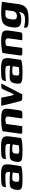

<svg xmlns="http://www.w3.org/2000/svg" viewBox="1527 -1971 564 3658"><g transform="rotate(-90 1809.0 -142.0)"><path d="M224 5Q154 5 111.5 0.5Q69 -4 48 -17Q27 -30 22 -54Q17 -78 22 -116Q29 -167 43 -193.5Q57 -220 83.5 -230Q110 -240 151 -240Q177 -240 209 -239.5Q241 -239 272.5 -238Q304 -237 327 -234.5Q350 -232 359 -230Q363 -261 360.5 -279Q358 -297 347 -306.5Q336 -316 316.5 -319Q297 -322 268 -322Q234 -322 198.5 -321Q163 -320 130.5 -317Q98 -314 70 -310L75 -338Q79 -365 92.5 -378Q106 -391 127 -395Q150 -400 196.5 -402Q243 -404 296 -404Q363 -404 407.5 -397Q452 -390 475.5 -372Q499 -354 505 -318.5Q511 -283 503 -224L474 -25Q456 -10 391.5 -2.5Q327 5 224 5ZM232 -57Q272 -57 298.5 -60Q325 -63 337 -70L352 -182Q342 -185 322.5 -187Q303 -189 283.5 -190Q264 -191 252 -191Q228 -191 212.5 -187Q197 -183 189 -169Q181 -155 176 -126Q173 -101 175.5 -85.5Q178 -70 191.5 -63.5Q205 -57 232 -57Z M758 5Q688 5 645.5 0.5Q603 -4 582 -17Q561 -30 556 -54Q551 -78 556 -116Q563 -167 577 -193.5Q591 -220 617.5 -230Q644 -240 685 -240Q711 -240 743 -239.5Q775 -239 806.5 -238Q838 -237 861 -234.5Q884 -232 893 -230Q897 -261 894.5 -279Q892 -297 881 -306.5Q870 -316 850.5 -319Q831 -322 802 -322Q768 -322 732.5 -321Q697 -320 664.5 -317Q632 -314 604 -310L609 -338Q613 -365 626.5 -378Q640 -391 661 -395Q684 -400 730.5 -402Q777 -404 830 -404Q897 -404 941.5 -397Q986 -390 1009.5 -372Q1033 -354 1039 -318.5Q1045 -283 1037 -224L1008 -25Q990 -10 925.5 -2.5Q861 5 758 5ZM766 -57Q806 -57 832.5 -60Q859 -63 871 -70L886 -182Q876 -185 856.5 -187Q837 -189 817.5 -190Q798 -191 786 -191Q762 -191 746.5 -187Q731 -183 723 -169Q715 -155 710 -126Q707 -101 709.5 -85.5Q712 -70 725.5 -63.5Q739 -57 766 -57Z M1123 0Q1085 0 1091 -39L1138 -375Q1157 -382 1189.5 -388Q1222 -394 1266.5 -398Q1311 -402 1365 -402Q1441 -402 1484.5 -393.5Q1528 -385 1546.5 -364.5Q1565 -344 1567 -310Q1569 -276 1561 -225L1537 -56Q1534 -34 1529 -21.5Q1524 -9 1511 -4Q1498 1 1472 1L1381 0L1417 -260Q1422 -293 1404.5 -307Q1387 -321 1354 -321Q1330 -321 1308.5 -316Q1287 -311 1276 -303L1234 0Z M1767 0Q1741 0 1728 -9Q1715 -18 1706 -54L1622 -400H1777L1815 -210Q1819 -198 1822 -188.5Q1825 -179 1830.5 -172.5Q1836 -166 1844 -160Q1866 -211 1888.5 -261Q1911 -311 1933 -361Q1941 -379 1953 -389Q1965 -399 1987 -399H2047L1841 0Z M2248 5Q2178 5 2135.5 0.5Q2093 -4 2072 -17Q2051 -30 2046 -54Q2041 -78 2046 -116Q2053 -167 2067 -193.5Q2081 -220 2107.5 -230Q2134 -240 2175 -240Q2201 -240 2233 -239.5Q2265 -239 2296.5 -238Q2328 -237 2351 -234.5Q2374 -232 2383 -230Q2387 -261 2384.5 -279Q2382 -297 2371 -306.5Q2360 -316 2340.5 -319Q2321 -322 2292 -322Q2258 -322 2222.5 -321Q2187 -320 2154.5 -317Q2122 -314 2094 -310L2099 -338Q2103 -365 2116.5 -378Q2130 -391 2151 -395Q2174 -400 2220.5 -402Q2267 -404 2320 -404Q2387 -404 2431.5 -397Q2476 -390 2499.5 -372Q2523 -354 2529 -318.5Q2535 -283 2527 -224L2498 -25Q2480 -10 2415.5 -2.5Q2351 5 2248 5ZM2256 -57Q2296 -57 2322.5 -60Q2349 -63 2361 -70L2376 -182Q2366 -185 2346.5 -187Q2327 -189 2307.5 -190Q2288 -191 2276 -191Q2252 -191 2236.5 -187Q2221 -183 2213 -169Q2205 -155 2200 -126Q2197 -101 2199.5 -85.5Q2202 -70 2215.5 -63.5Q2229 -57 2256 -57Z M2613 0Q2575 0 2581 -39L2628 -375Q2647 -382 2679.5 -388Q2712 -394 2756.5 -398Q2801 -402 2855 -402Q2931 -402 2974.5 -393.5Q3018 -385 3036.5 -364.5Q3055 -344 3057 -310Q3059 -276 3051 -225L3027 -56Q3024 -34 3019 -21.5Q3014 -9 3001 -4Q2988 1 2962 1L2871 0L2907 -260Q2912 -293 2894.5 -307Q2877 -321 2844 -321Q2820 -321 2798.5 -316Q2777 -311 2766 -303L2724 0Z M3282 120Q3239 120 3206.5 118Q3174 116 3151.5 109.5Q3129 103 3118 91.5Q3107 80 3110 61Q3111 55 3112 45Q3113 35 3114 31Q3124 36 3149.5 41.5Q3175 47 3206.5 50.5Q3238 54 3263 54Q3320 54 3351.5 38.5Q3383 23 3397 -11.5Q3411 -46 3413 -100L3430 -98Q3415 -68 3394.5 -51Q3374 -34 3343.5 -26.5Q3313 -19 3267 -19Q3205 -19 3169 -34.5Q3133 -50 3121 -89.5Q3109 -129 3118 -200Q3127 -262 3145 -301.5Q3163 -341 3194.5 -363Q3226 -385 3276 -393Q3326 -401 3399 -401Q3421 -401 3452.5 -399.5Q3484 -398 3516.5 -395.5Q3549 -393 3573.5 -391Q3598 -389 3606 -388Q3605 -385 3603 -374Q3601 -363 3598.5 -348.5Q3596 -334 3594 -319L3561 -80Q3550 1 3517.5 44Q3485 87 3427.5 103.5Q3370 120 3282 120ZM3329 -102Q3352 -102 3372 -108.5Q3392 -115 3407 -133Q3422 -151 3427 -184L3446 -318Q3439 -319 3416 -320.5Q3393 -322 3367 -322Q3336 -322 3317 -313.5Q3298 -305 3287.5 -281Q3277 -257 3270 -211Q3264 -167 3268.5 -143Q3273 -119 3288 -110.5Q3303 -102 3329 -102Z"/></g></svg>

Font: Genos Thin
Style: Bold Italic
Weight: 700
Italic angle: -8°
Version: Version 1.010